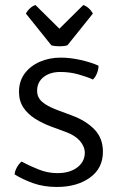

<svg xmlns="http://www.w3.org/2000/svg" viewBox="-20 -731 474 763"><path d="M38 -38Q39 -51 47.2 -66Q55.5 -81 66 -89Q97 -72 133.5 -57.5Q170 -43 208 -43Q257 -43 286.8 -65.5Q316.5 -88 317 -123Q317 -148.5 297.8 -170.8Q278.5 -193 243 -206L183.5 -228Q149.5 -240.5 120.2 -258.8Q91 -277 73.2 -303.2Q55.5 -329.5 55.5 -366Q55.5 -408.5 78.2 -439Q101 -469.5 138.8 -485.8Q176.5 -502 221.5 -502Q258.5 -502 300 -492.8Q341.5 -483.5 371.5 -470Q371.5 -456 365.8 -440.8Q360 -425.5 349.5 -415Q326.5 -425.5 292.2 -435.2Q258 -445 219.5 -445Q179 -445 153.2 -424.8Q127.5 -404.5 127.5 -370Q127.5 -344 147 -326.8Q166.5 -309.5 204.5 -295L266 -272Q321.5 -251.5 355.2 -216.8Q389 -182 389 -128Q389 -62 337.2 -25Q285.5 12 206 12Q153.5 12 111.2 -3.2Q69 -18.5 38 -38ZM184 -551 83 -677Q89 -689 99.8 -698.5Q110.5 -708 121 -711L216 -617L311 -711Q321.5 -708 332.2 -698.5Q343 -689 349 -677L248 -551Q234.5 -547 216 -547Q197.5 -547 184 -551Z"/></svg>

Font: Signika Negative Light
Style: Regular
Weight: 300
Designer: Anna Giedry
Foundry: Anna Giedry
Version: Version 2.001